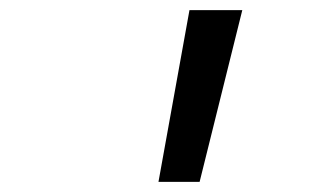

<svg xmlns="http://www.w3.org/2000/svg" viewBox="-20 -820 640 378"><path d="M292 -462 353 -800H457L373 -462Z"/></svg>

Font: Victor Mono Thin Medium
Style: Italic
Weight: 500
Italic angle: -12°
Monospace: yes
Version: Version 1.561;gftools[0.9.30]